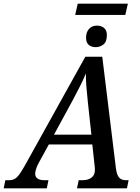

<svg xmlns="http://www.w3.org/2000/svg" viewBox="-70 -1022 760 1042"><path d="M338 -941 352 -1002H624L610 -941ZM450 -766Q426 -766 411.5 -778.5Q397 -791 397 -817Q397 -847 413 -865Q429 -883 456 -883Q479 -883 494.5 -870.5Q510 -858 510 -832Q510 -795 491 -780.5Q472 -766 450 -766ZM-50 0 -41 -44H-22Q-4 -44 8.5 -50.5Q21 -57 33.5 -73.5Q46 -90 64 -122L393 -714H485L559 -110Q563 -76 575 -60Q587 -44 614 -44H628L619 0H348L357 -44H378Q408 -44 426.5 -58Q445 -72 445 -98Q445 -105 444.5 -113Q444 -121 443 -127L431 -238H195L139 -136Q121 -101 121 -79Q121 -44 173 -44H193L184 0ZM323 -475 223 -291H426L407 -466Q402 -511 399 -549Q396 -587 396 -623Q381 -587 364.5 -554.5Q348 -522 323 -475Z"/></svg>

Font: Noto Serif SemiCondensed Medium
Style: Italic
Weight: 500
Width: 4
Italic angle: -12°
Designer: Monotype Design Team
Foundry: Monotype Imaging Inc.
Version: Version 2.013